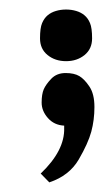

<svg xmlns="http://www.w3.org/2000/svg" viewBox="-20 -251 218 403"><path d="M157.2 -219Q164.6 -212.9 168.9 -202.6Q173.3 -192.4 173.3 -170.4Q173.3 -148.4 157.5 -135.5Q141.6 -122.6 118.7 -122.6Q95.7 -122.6 79.8 -135.5Q64 -148.4 64 -170.4Q64 -192.4 68.4 -202.6Q72.8 -212.9 80.1 -219Q87.4 -225.1 97.4 -228Q107.4 -231 118.7 -231Q129.9 -231 139.9 -228Q149.9 -225.1 157.2 -219ZM65.4 113.3Q116.2 64.9 114.7 17.6V12.7Q93.8 11.7 80.6 -3.2Q67.4 -18.1 67.4 -35.6Q67.4 -53.2 71.8 -63.5Q76.2 -73.7 87.6 -85.7Q99.1 -97.7 117.7 -97.7Q135.7 -97.7 146.5 -91.3Q157.2 -85 167.7 -69.3Q178.2 -53.7 178.2 -26.4Q178.2 1 171.6 25.4Q165 49.8 145.3 83.7Q125.5 117.7 83.5 131.8Z"/></svg>

Font: Meera
Style: Regular
Weight: 400
Designer: Hussain KH and Suresh P for Swathanthra Malayalam Computing (SMC)
Version: Version 7.0.0+20221109